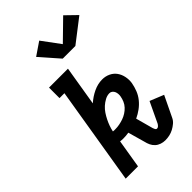

<svg xmlns="http://www.w3.org/2000/svg" viewBox="-292 -1087 1190 1190"><g transform="rotate(-45 303.5 -492.0)"><path d="M413 6Q395 6 377.5 0Q360 -6 347 -18Q334 -30 326.5 -46Q319 -62 315 -80L284 -190Q272 -188 260.5 -187Q249 -186 237 -186Q230 -186 223 -186.5Q216 -187 210 -188L179 0H71L177 -643H134V-735H300L257 -474Q288 -502 326 -520Q364 -538 403 -538Q431 -538 455.5 -526.5Q480 -515 495 -494Q510 -473 515.5 -446Q521 -419 517 -392Q512 -364 501.5 -337Q491 -310 472.5 -287Q454 -264 430 -246.5Q406 -229 380 -217L411 -103Q413 -96 417 -89Q421 -82 428 -82Q436 -82 442 -88Q448 -94 452 -101L516 -236L607 -199L542 -64Q534 -46 518.5 -33Q503 -20 486 -11Q469 -2 450.5 2Q432 6 413 6ZM243 -262Q261 -262 279 -265.5Q297 -269 314.5 -275Q332 -281 348.5 -291.5Q365 -302 378 -316Q391 -330 398.5 -347.5Q406 -365 409 -383Q411 -393 410 -404Q409 -415 405 -424Q401 -433 393 -439.5Q385 -446 374 -446Q354 -446 334.5 -435.5Q315 -425 299 -410.5Q283 -396 271 -378Q259 -360 249.5 -341Q240 -322 233 -302.5Q226 -283 222 -263Q227 -262 232.5 -262Q238 -262 243 -262ZM321 -802 212 -926 297 -984 385 -865 513 -990 585 -920 432 -802Z"/></g></svg>

Font: Iosevka Slab Semibold Extended
Style: Italic
Weight: 600
Width: 7
Italic angle: -9°
Monospace: yes
Designer: Belleve Invis
Foundry: Belleve Invis
Version: Version 11.1.0; ttfautohint (v1.8.3)